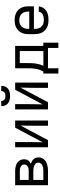

<svg xmlns="http://www.w3.org/2000/svg" viewBox="1028 -1808 944 3040"><g transform="rotate(-90 1500.0 -288.0)"><path d="M88 0V-520H311Q333 -520 355 -517.5Q377 -515 398 -508Q419 -501 438 -489.5Q457 -478 471 -460.5Q485 -443 491.5 -421.5Q498 -400 498 -378Q498 -361 494 -344.5Q490 -328 480.5 -314Q471 -300 457 -289.5Q443 -279 428 -272Q448 -265 466.5 -254.5Q485 -244 499.5 -228.5Q514 -213 521 -192.5Q528 -172 528 -151Q528 -126 519.5 -102Q511 -78 494 -60Q477 -42 455 -30Q433 -18 409 -11.5Q385 -5 360.5 -2.5Q336 0 311 0ZM311 -306Q323 -306 334.5 -307Q346 -308 357.5 -311Q369 -314 380 -319.5Q391 -325 399 -333.5Q407 -342 411.5 -353.5Q416 -365 416 -377Q416 -388 411.5 -399.5Q407 -411 398.5 -419.5Q390 -428 379.5 -433Q369 -438 357.5 -441Q346 -444 334.5 -445Q323 -446 311 -446H171V-306ZM311 -74Q325 -74 339.5 -75Q354 -76 368.5 -79Q383 -82 396.5 -87.5Q410 -93 421 -102Q432 -111 438.5 -124.5Q445 -138 445 -152Q445 -152 445 -152Q445 -152 445 -152Q445 -167 439 -180.5Q433 -194 421.5 -203Q410 -212 396.5 -218Q383 -224 368.5 -227Q354 -230 339.5 -231Q325 -232 311 -232H171V-74Z M688 0V-520H771V-312Q771 -255 769.5 -198Q768 -141 767 -84L999 -520H1112V0H1029V-208Q1029 -265 1030.5 -322Q1032 -379 1033 -436L801 0Z M1288 0V-520H1371V-312Q1371 -255 1369.5 -198Q1368 -141 1367 -84L1599 -520H1712V0H1629V-208Q1629 -265 1630.5 -322Q1632 -379 1633 -436L1401 0ZM1500 -600Q1480 -600 1459.5 -603Q1439 -606 1420.5 -613Q1402 -620 1385.5 -633Q1369 -646 1358.5 -663Q1348 -680 1343.5 -700Q1339 -720 1339 -740H1421Q1421 -725 1427 -711.5Q1433 -698 1444.5 -689Q1456 -680 1470.5 -677Q1485 -674 1500 -674Q1515 -674 1529.5 -677Q1544 -680 1555.5 -689Q1567 -698 1573 -711.5Q1579 -725 1579 -740H1661Q1661 -720 1656.5 -700Q1652 -680 1641.5 -663Q1631 -646 1614.5 -633Q1598 -620 1579.5 -613Q1561 -606 1540.5 -603Q1520 -600 1500 -600Z M1939 164H1856V-74H1888Q1903 -102 1914 -133Q1925 -164 1930.5 -196Q1936 -228 1937.5 -260.5Q1939 -293 1939 -325V-520H2293V-74H2344V164H2261V0H1939ZM1979 -73H2211V-447H2021V-325Q2021 -293 2020 -260.5Q2019 -228 2014.5 -196.5Q2010 -165 2001 -134Q1992 -103 1979 -73Z M2702 8Q2673 8 2643.5 3Q2614 -2 2587.5 -15Q2561 -28 2539.5 -48.5Q2518 -69 2504.5 -95.5Q2491 -122 2485.5 -151Q2480 -180 2480 -210V-310Q2480 -339 2485 -368.5Q2490 -398 2503.5 -424Q2517 -450 2538.5 -471Q2560 -492 2586 -505Q2612 -518 2641.5 -523Q2671 -528 2700 -528Q2729 -528 2758.5 -523Q2788 -518 2814 -505Q2840 -492 2861.5 -471Q2883 -450 2896.5 -424Q2910 -398 2915 -368.5Q2920 -339 2920 -310V-223H2563V-210Q2563 -191 2566 -172Q2569 -153 2577 -136Q2585 -119 2598.5 -104.5Q2612 -90 2628.5 -81.5Q2645 -73 2664 -69.5Q2683 -66 2702 -66Q2724 -66 2745 -69Q2766 -72 2785.5 -81Q2805 -90 2819 -107Q2833 -124 2835 -146H2918Q2916 -121 2906.5 -98Q2897 -75 2881 -56.5Q2865 -38 2844 -25Q2823 -12 2799.5 -4.5Q2776 3 2751.5 5.5Q2727 8 2702 8ZM2563 -297H2837V-310Q2837 -329 2834 -347.5Q2831 -366 2823 -383.5Q2815 -401 2802.5 -415Q2790 -429 2773 -438Q2756 -447 2737.5 -451Q2719 -455 2700 -455Q2681 -455 2662.5 -451Q2644 -447 2627 -438Q2610 -429 2597.5 -415Q2585 -401 2577 -383.5Q2569 -366 2566 -347.5Q2563 -329 2563 -310Z"/></g></svg>

Font: Zed Mono Extended
Style: Regular
Weight: 400
Width: 7
Monospace: yes
Designer: Belleve Invis
Foundry: Belleve Invis
Version: Version 1.0.0; ttfautohint (v1.8.4)